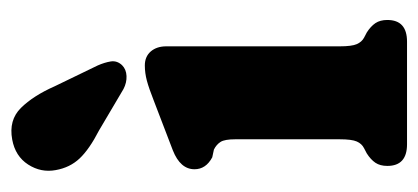

<svg xmlns="http://www.w3.org/2000/svg" viewBox="-224 -530 753 346"><g transform="rotate(-90 153.0 -356.5)"><path d="M243 -434V-121.5Q243 -99.5 247 -90.5Q251 -81.5 258.5 -77.5L268 -72.5Q279 -65.5 284.8 -57Q290.5 -48.5 290.5 -35.5Q290.5 0 251.5 0H66.5Q27.5 0 27.5 -35.5Q27.5 -48.5 33.2 -57Q39 -65.5 50 -72.5L59.5 -77.5Q67.5 -81.5 71.5 -90.5Q75.5 -99.5 75.5 -121.5V-309.5Q75.5 -328.5 70.8 -336Q66 -343.5 57 -348L43 -351Q21.5 -362.5 21.5 -383Q21.5 -408.5 55.5 -422L145.5 -456.5Q167 -465 181 -468.8Q195 -472.5 208.5 -472.5Q224.5 -472.5 233.8 -461.8Q243 -451 243 -434ZM171 -635 208.5 -557.5Q214 -545 215.8 -533.8Q217.5 -522.5 209 -513.5Q201.5 -506 189.5 -505.5Q177.5 -505 166 -511L91.5 -555Q57.5 -572.5 41 -590Q24.5 -607.5 20 -633Q15 -659.5 30 -682.8Q45 -706 75 -711.5Q110 -718 132 -695.8Q154 -673.5 171 -635Z"/></g></svg>

Font: Fraunces 72pt S100
Style: Bold
Weight: 700
Version: Version 1.000; ttfautohint (v1.8.3)